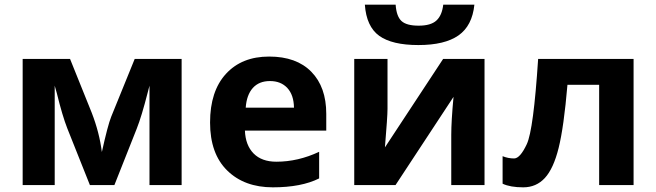

<svg xmlns="http://www.w3.org/2000/svg" viewBox="-20 -801 2840 831"><path d="M766.1 0H627V-430.2L619.1 -399.9Q592.8 -296.9 571.8 -244.1L475.1 0H369.1L271 -246.1Q250 -299.8 226.1 -397L216.8 -430.2V0H78.1V-545.9H283.2L377 -313Q410.2 -227.5 420.9 -143.1Q446.3 -258.3 461.4 -296.1Q476.6 -334 563 -545.9H766.1Z M1392.1 -308.1V-235.8H1040Q1042.5 -172.4 1077.6 -136.7Q1112.8 -101.1 1176.3 -101.1Q1270 -101.1 1361.3 -144V-28.8Q1284.2 9.8 1160.9 9.8Q1037.6 9.8 963.4 -63Q889.2 -135.7 889.2 -271Q889.2 -406.2 957.8 -481.2Q1026.4 -556.2 1144.8 -556.2Q1263.2 -556.2 1327.6 -490.2Q1392.1 -424.3 1392.1 -308.1ZM1043.5 -335H1252.4Q1251.5 -390.1 1223.6 -420.2Q1195.8 -450.2 1148.4 -450.2Q1101.1 -450.2 1074.2 -420.2Q1047.4 -390.1 1043.5 -335Z M1657.2 -545.9V-330.1Q1657.2 -295.9 1646 -163.1L1897.9 -545.9H2077.1V0H1933.1V-217.8Q1933.1 -275.9 1942.9 -381.8L1691.9 0H1513.2V-545.9ZM1559.1 -780.8H1692.4Q1695.8 -730.5 1717.5 -710.2Q1739.3 -689.9 1792 -689.9Q1844.7 -689.9 1868.9 -712.2Q1893.1 -734.4 1898.4 -780.8H2033.2Q2023.9 -689.5 1964.4 -647.7Q1904.8 -606 1790.8 -606Q1676.8 -606 1621.3 -646Q1565.9 -686 1559.1 -780.8Z M2722.2 0H2573.2V-434.1H2436Q2420.4 -251 2397.9 -160.9Q2375.5 -70.8 2338.1 -30.5Q2300.8 9.8 2244.6 9.8Q2188.5 9.8 2155.3 -5.9V-125Q2179.2 -115.2 2205.1 -115.2Q2231 -115.2 2260 -177Q2289.1 -238.8 2309.1 -545.9H2722.2Z"/></svg>

Font: NotoSans-Bold
Style: Bold
Weight: 700
Designer: Monotype Design team
Foundry: Monotype Imaging Inc.
Version: Version 1.04